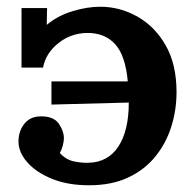

<svg xmlns="http://www.w3.org/2000/svg" viewBox="-20 -535 576 571"><path d="M245 16Q182 16 135 -3Q88 -22 61.5 -52Q35 -82 35 -114Q35 -145 52.5 -167Q70 -189 102 -189Q140 -189 155 -167Q170 -145 170 -124Q170 -115 167 -103Q164 -91 158 -80Q176 -60 200 -55Q224 -50 245 -51Q302 -53 332.5 -100Q363 -147 363 -230L133 -224V-293H360Q353 -370 322.5 -403.5Q292 -437 241 -437Q192 -437 154 -407Q116 -377 108 -334H44V-511H120L119 -461Q151 -488 195 -501.5Q239 -515 278 -515Q336 -515 388 -486Q440 -457 472.5 -400.5Q505 -344 505 -261Q505 -208 489.5 -158.5Q474 -109 442 -69.5Q410 -30 361 -7Q312 16 245 16Z"/></svg>

Font: Lora
Style: Bold
Weight: 700
Designer: Olga Karpushina, Alexei Vanyashin (Cyrillic)
Foundry: Cyreal
Version: Version 3.006; ttfautohint (v1.8.4.7-5d5b);gftools[0.9.30]